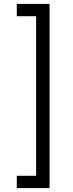

<svg xmlns="http://www.w3.org/2000/svg" viewBox="-20 -818 373 983"><path d="M234 -798V145H66V82H165V-735H66V-798Z"/></svg>

Font: IBM Plex Sans SC
Style: Regular
Weight: 400
Designer: Mike Abbink; Paul van der Laan; Pieter van Rosmalen; Eunyou Noh; Wujin Sim; Chorong Kim; Dohee Lee; Yejin We; Jinhee Kim
Foundry: Sandoll Inc.
Version: Version 1.000